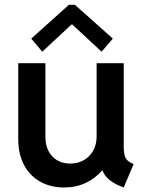

<svg xmlns="http://www.w3.org/2000/svg" viewBox="-20 -789 619 816"><path d="M57.6 -197.3V-520.5H172.9V-208Q172.9 -171.4 187 -145.5Q201.2 -119.6 224.9 -106.7Q248.5 -93.8 278.3 -93.8Q311 -93.8 336.7 -108.6Q362.3 -123.5 376.5 -149.7Q390.6 -175.8 390.6 -208V-520.5H505.9V-163.1Q506.3 -130.9 514.6 -116.2Q522.9 -101.6 547.9 -91.8L505.9 7.8Q469.7 -4.9 446.8 -23.2Q423.8 -41.5 415.5 -64.5H414.1Q384.8 -30.8 344 -11.5Q303.2 7.8 252 7.8Q195.8 7.8 151.9 -16.4Q107.9 -40.5 82.8 -86.7Q57.6 -132.8 57.6 -197.3ZM112.8 -625 272.9 -768.6H298.3L459.5 -625L411.6 -569.3L287.6 -684.6H283.7L159.7 -569.3Z"/></svg>

Font: Reddit Sans Fudge SemiBold
Style: Regular
Weight: 600
Designer: Stephen Hutchings
Foundry: Reddit
Version: Version 1.011